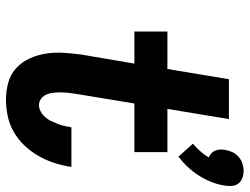

<svg xmlns="http://www.w3.org/2000/svg" viewBox="-116 -708 832 640"><g transform="rotate(90 300.0 -388.0)"><path d="M502 -567 459 -615Q472 -626 484 -639.5Q496 -653 505 -668Q505 -668 505 -668Q505 -668 505 -668Q497 -671 491 -676.5Q485 -682 482 -689.5Q479 -697 478.5 -706Q478 -715 480 -724Q482 -736 487.5 -747.5Q493 -759 503 -767.5Q513 -776 525 -780Q537 -784 549 -784Q562 -784 573 -780Q584 -776 591 -767.5Q598 -759 599.5 -747.5Q601 -736 599 -724Q596 -701 587.5 -679Q579 -657 566.5 -637Q554 -617 537.5 -599Q521 -581 502 -567ZM312 8Q282 8 254 0Q226 -8 206 -27Q186 -46 174.5 -71.5Q163 -97 158.5 -126Q154 -155 156 -184.5Q158 -214 162 -244L192 -420H85V-530H210L244 -735H377L343 -530H487V-420H325L293 -226Q291 -213 289.5 -201Q288 -189 288 -176Q288 -163 289 -151Q290 -139 294.5 -128Q299 -117 308.5 -109.5Q318 -102 330 -102Q341 -102 351.5 -107.5Q362 -113 370 -122Q378 -131 383 -141.5Q388 -152 392 -162Q396 -172 399 -183Q402 -194 403 -205Q404 -206 404 -207.5Q404 -209 404 -210H536Q536 -208 535.5 -205Q535 -202 535 -200Q530 -173 521 -147Q512 -121 497.5 -96.5Q483 -72 463 -51.5Q443 -31 418 -17Q393 -3 366 2.5Q339 8 312 8Z"/></g></svg>

Font: Iosevka Slab XBdExObl
Style: Regular
Weight: 800
Width: 7
Italic angle: -9°
Monospace: yes
Designer: Belleve Invis
Foundry: Belleve Invis
Version: Version 11.1.0; ttfautohint (v1.8.3)